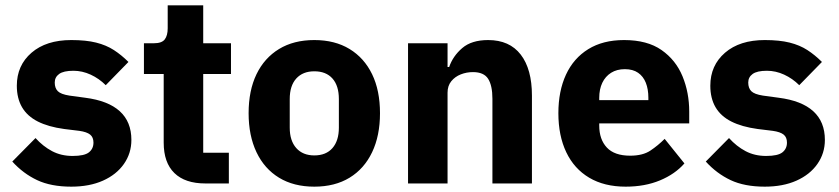

<svg xmlns="http://www.w3.org/2000/svg" viewBox="-20 -687 3141 719"><path d="M247 12Q171 12 119 -12.5Q67 -37 26 -82L113 -170Q141 -139 175 -121Q209 -103 252 -103Q296 -103 313 -116.5Q330 -130 330 -153Q330 -173 317.5 -183Q305 -193 277 -197L220 -204Q161 -212 121.5 -232Q82 -252 62.5 -285.5Q43 -319 43 -366Q43 -442 98 -489.5Q153 -537 247 -537Q302 -537 340 -527.5Q378 -518 406.5 -499.5Q435 -481 461 -455L376 -368Q351 -393 319.5 -407.5Q288 -422 255 -422Q218 -422 201.5 -410Q185 -398 185 -378Q185 -357 196.5 -345.5Q208 -334 240 -329L299 -321Q385 -310 428.5 -270.5Q472 -231 472 -163Q472 -113 444 -73Q416 -33 365.5 -10.5Q315 12 247 12Z M837 0H749Q673 0 633 -39Q593 -78 593 -153V-410H519V-525H556Q586 -525 597 -539.5Q608 -554 608 -581V-667H741V-525H845V-410H741V-115H837Z M1157 12Q1080 12 1025 -21.5Q970 -55 940.5 -117Q911 -179 911 -263Q911 -348 940.5 -409Q970 -470 1025 -503.5Q1080 -537 1157 -537Q1234 -537 1289 -503.5Q1344 -470 1373.5 -409Q1403 -348 1403 -263Q1403 -179 1373.5 -117Q1344 -55 1289 -21.5Q1234 12 1157 12ZM1157 -105Q1201 -105 1225 -132.5Q1249 -160 1249 -209V-316Q1249 -366 1225 -393Q1201 -420 1157 -420Q1114 -420 1089.5 -393Q1065 -366 1065 -316V-209Q1065 -160 1089.5 -132.5Q1114 -105 1157 -105Z M1656 0H1508V-525H1656V-436H1662Q1676 -477 1711 -507Q1746 -537 1808 -537Q1888 -537 1930 -482.6Q1972 -428.2 1972 -329V0H1824V-317Q1824 -366.6 1808 -391.8Q1792 -417 1751 -417Q1727.2 -417 1705.6 -408.5Q1684 -400 1670 -382.9Q1656 -365.7 1656 -340Z M2323 12Q2243 12 2186.5 -21.5Q2130 -55 2100.5 -117Q2071 -179 2071 -263Q2071 -346 2099.5 -407.5Q2128 -469 2183 -503Q2238 -537 2317 -537Q2404 -537 2457.5 -499.5Q2511 -462 2536 -401Q2561 -340 2561 -269V-225H2224V-217Q2224 -165 2252.5 -134.5Q2281 -104 2340 -104Q2387 -104 2415.5 -123Q2444 -142 2469 -167L2543 -75Q2508 -35 2451.5 -11.5Q2395 12 2323 12ZM2320 -428Q2290 -428 2268.5 -414.5Q2247 -401 2235.5 -377Q2224 -353 2224 -320V-312H2408V-321Q2408 -353 2398.5 -377Q2389 -401 2369.5 -414.5Q2350 -428 2320 -428Z M2844 12Q2768 12 2716 -12.5Q2664 -37 2623 -82L2710 -170Q2738 -139 2772 -121Q2806 -103 2849 -103Q2893 -103 2910 -116.5Q2927 -130 2927 -153Q2927 -173 2914.5 -183Q2902 -193 2874 -197L2817 -204Q2758 -212 2718.5 -232Q2679 -252 2659.5 -285.5Q2640 -319 2640 -366Q2640 -442 2695 -489.5Q2750 -537 2844 -537Q2899 -537 2937 -527.5Q2975 -518 3003.5 -499.5Q3032 -481 3058 -455L2973 -368Q2948 -393 2916.5 -407.5Q2885 -422 2852 -422Q2815 -422 2798.5 -410Q2782 -398 2782 -378Q2782 -357 2793.5 -345.5Q2805 -334 2837 -329L2896 -321Q2982 -310 3025.5 -270.5Q3069 -231 3069 -163Q3069 -113 3041 -73Q3013 -33 2962.5 -10.5Q2912 12 2844 12Z"/></svg>

Font: IBM Plex Sans Var
Style: Regular
Weight: 400
Designer: Mike Abbink, Paul van der Laan, Pieter van Rosmalen
Foundry: Bold Monday
Version: Version 3.000